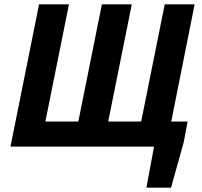

<svg xmlns="http://www.w3.org/2000/svg" viewBox="-20 -672 924 880"><path d="M651 188 686 0H658L681 -115H840L822 -20L764 188ZM28 0 159 -652H296L188 -115H339L447 -652H584L476 -115H627L735 -652H872L742 0Z"/></svg>

Font: Source Sans 3
Style: Bold Italic
Weight: 700
Italic angle: -11°
Designer: Paul D. Hunt
Foundry: Adobe
Version: Version 3.052;hotconv 1.1.0;makeotfexe 2.6.0